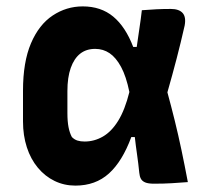

<svg xmlns="http://www.w3.org/2000/svg" viewBox="-20 -570 640 601"><path d="M239 -550Q296 -550 334.5 -518Q373 -486 397 -423H408Q412 -453 416.5 -482Q421 -511 424 -538Q448 -540 470 -541Q492 -542 515 -542Q540 -542 551.5 -529.5Q563 -517 558 -490Q546 -437 533 -387Q520 -337 504 -281Q516 -237 527 -192.5Q538 -148 548 -100.5Q558 -53 568 0Q542 2 517.5 3.5Q493 5 462 5Q444 5 434.5 1Q425 -3 421 -10.5Q417 -18 416 -29Q413 -59 409 -86.5Q405 -114 402 -141H391Q363 -65 321 -27Q279 11 216 11Q181 11 151 -3.5Q121 -18 98.5 -45Q76 -72 64 -109Q52 -146 52 -190V-286Q52 -376 77 -434.5Q102 -493 145 -521.5Q188 -550 239 -550ZM278 -417Q250 -417 231 -402Q212 -387 201.5 -357.5Q191 -328 191 -285V-216Q191 -190 194.5 -172Q198 -154 205 -141Q213 -133 222.5 -130Q232 -127 245 -127Q275 -127 302 -142.5Q329 -158 350 -192Q371 -226 385 -282Q375 -331 359 -360.5Q343 -390 323 -403.5Q303 -417 278 -417Z"/></svg>

Font: Rec Mono Semicasual
Style: Bold
Weight: 700
Version: Version 1.085; ttfautohint (v1.8.4.7-5d5b)